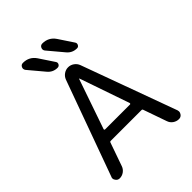

<svg xmlns="http://www.w3.org/2000/svg" viewBox="-265 -1112 1225 1225"><g transform="rotate(-45 347.0 -500.0)"><path d="M498 -223.6Q496.1 -230.5 488.3 -230.5H210.9Q204.1 -230.5 202.1 -223.6L146.5 -65.4Q139.6 -45.9 122.1 -33.2Q104.5 -20.5 83 -20.5Q65.4 -20.5 55.7 -35.2Q48.8 -43.9 48.8 -53.7Q48.8 -59.6 51.8 -65.4L285.2 -709Q293 -729.5 311 -742.2Q329.1 -754.9 350.6 -754.9Q372.1 -754.9 390.1 -742.2Q408.2 -729.5 416 -709L650.4 -66.4Q652.3 -60.5 652.3 -54.7Q652.3 -44.9 645.5 -35.2Q635.7 -20.5 617.2 -20.5Q595.7 -20.5 577.6 -33.2Q559.6 -45.9 552.7 -67.4ZM476.6 -799.8Q434.6 -799.8 408.2 -832L321.3 -935.5Q311.5 -948.2 318.4 -963.4Q325.2 -978.5 341.8 -978.5Q397.5 -978.5 428.7 -932.6L494.1 -834Q498 -828.1 498 -822.3Q498 -816.4 495.1 -811.5Q489.3 -799.8 476.6 -799.8ZM300.8 -799.8Q259.8 -799.8 233.4 -832L146.5 -935.5Q140.6 -943.4 140.6 -952.1Q140.6 -957 143.6 -963.9Q150.4 -978.5 167 -978.5Q222.7 -978.5 253.9 -932.6L319.3 -834Q327.1 -823.2 320.8 -811.5Q314.5 -799.8 300.8 -799.8ZM351.6 -651.4Q351.6 -653.3 349.6 -653.3Q347.7 -653.3 347.7 -651.4L231.4 -314.5Q231.4 -311.5 232.9 -309.6Q234.4 -307.6 236.3 -307.6H462.9Q464.8 -307.6 466.3 -309.6Q467.8 -311.5 467.8 -314.5Z"/></g></svg>

Font: Gen Jyuu Gothic P Regular
Style: Regular
Weight: 400
Designer: [Source Han Sans]
Ryoko NISHIZUKA  (kana & ideographs); Paul D. Hunt (Latin, Greek & Cyrillic); Wenlong ZHANG  (bopomofo
Version: Version 1.002.20150607